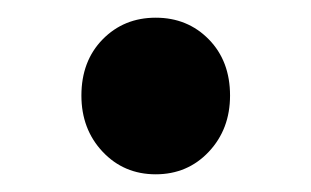

<svg xmlns="http://www.w3.org/2000/svg" viewBox="-20 -183 351 217"><path d="M156 14Q120 14 96 -11.5Q72 -37 72 -75Q72 -114 96 -138.5Q120 -163 156 -163Q192 -163 216 -138.5Q240 -114 240 -75Q240 -37 216 -11.5Q192 14 156 14Z"/></svg>

Font: Noto Sans KR SemiBold
Style: Regular
Weight: 600
Designer: Ryoko NISHIZUKA  (kana, bopomofo & ideographs); Paul D. Hunt (Latin, Greek & Cyrillic); Sandoll Communications , Soo-you
Foundry: Adobe
Version: Version 2.004-H2;hotconv 1.0.118;makeotfexe 2.5.65603